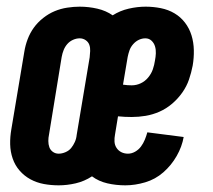

<svg xmlns="http://www.w3.org/2000/svg" viewBox="-20 -548 640 576"><path d="M156 8Q133 8 111.5 4Q90 0 71.5 -10Q53 -20 39 -36Q25 -52 18 -72.5Q11 -93 10.5 -115Q10 -137 14 -160L53 -393Q56 -412 63 -430.5Q70 -449 81.5 -465Q93 -481 109.5 -494Q126 -507 144 -514.5Q162 -522 181.5 -525Q201 -528 219 -528Q246 -528 272 -522Q298 -516 318 -502Q340 -516 366 -522Q392 -528 417 -528Q440 -528 462.5 -523.5Q485 -519 503.5 -508Q522 -497 535 -480Q548 -463 554.5 -442Q561 -421 561.5 -397.5Q562 -374 558 -351Q554 -330 547 -309.5Q540 -289 527 -270.5Q514 -252 496.5 -237Q479 -222 458.5 -213Q438 -204 417 -200.5Q396 -197 375 -197Q365 -197 354.5 -197.5Q344 -198 334 -199L325 -144Q323 -134 323.5 -123.5Q324 -113 329.5 -104.5Q335 -96 344 -91.5Q353 -87 364 -87Q375 -87 385.5 -93Q396 -99 403 -108.5Q410 -118 414.5 -129Q419 -140 422 -151L531 -137Q526 -108 510 -80Q494 -52 470 -31Q446 -10 415.5 -1Q385 8 356 8Q328 8 302 2Q276 -4 256 -19Q233 -4 207 2Q181 8 156 8ZM375 -292Q389 -292 402 -298Q415 -304 424.5 -315.5Q434 -327 438.5 -340Q443 -353 445 -367Q447 -377 447.5 -388Q448 -399 445 -409Q442 -419 434.5 -426Q427 -433 416 -433Q406 -433 396.5 -428.5Q387 -424 379.5 -415.5Q372 -407 368.5 -397Q365 -387 363 -377L349 -294Q356 -293 362.5 -292.5Q369 -292 375 -292ZM156 -87Q166 -87 176.5 -91.5Q187 -96 193.5 -104Q200 -112 204.5 -122Q209 -132 210 -143L249 -376Q250 -385 250.5 -395Q251 -405 248 -413.5Q245 -422 237 -427.5Q229 -433 219 -433Q209 -433 199 -428.5Q189 -424 182 -416Q175 -408 171 -398Q167 -388 165 -377L127 -144Q125 -135 125 -125Q125 -115 128 -106.5Q131 -98 138.5 -92.5Q146 -87 156 -87Z"/></svg>

Font: Iosevka Extrabold Extended
Style: Italic
Weight: 800
Width: 7
Italic angle: -9°
Monospace: yes
Designer: Belleve Invis
Foundry: Belleve Invis
Version: Version 32.5.0; ttfautohint (v1.8.4)